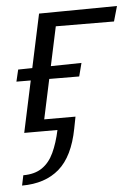

<svg xmlns="http://www.w3.org/2000/svg" viewBox="-47 -451 483 672"><g transform="rotate(-5 194.5 -115.5)"><path d="M27.1 0 115.2 -411.5H180.3L92.1 0ZM3.5 183 11 147.4Q51.2 147.4 77.1 129.7Q103 112.1 118.5 78.8Q134.1 45.5 143.8 0H60.9L69.5 -41.1H210.8L202.8 0Q184.3 96.5 134.6 139.7Q85 183 3.5 183ZM236 -180 15.5 -181.1 25.3 -222.7 248 -226.5ZM374.1 -361.1 138.7 -362.2 116.5 -411.5 389.2 -414.2Z"/></g></svg>

Font: Ysabeau
Style: Bold Italic
Weight: 700
Italic angle: -12°
Designer: Christian Thalmann (Catharsis Fonts)
Version: Version 2.002